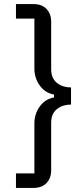

<svg xmlns="http://www.w3.org/2000/svg" viewBox="-20 -780 389 938"><path d="M144 -760Q185 -760 207.5 -736Q230 -712 230 -674V-442Q230 -398 257.5 -375.5Q285 -353 327 -353V-269Q285 -269 257.5 -246.5Q230 -224 230 -181V52Q230 90 207.5 114Q185 138 144 138H58V67H148V-176Q148 -223 174 -259.5Q200 -296 244 -304V-318Q200 -326 174 -362.5Q148 -399 148 -446V-689H58V-760Z"/></svg>

Font: IBM Plex Sans Devanagari Text
Style: Regular
Weight: 450
Designer: Mike Abbink, Paul van der Laan, Pieter van Rosmalen, Erin McLaughlin
Foundry: Bold Monday
Version: Version 1.1